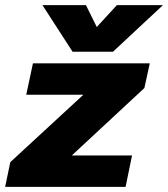

<svg xmlns="http://www.w3.org/2000/svg" viewBox="-25 -726 653 746"><path d="M140 -706H309L351 -621L429 -706H608L414 -525H257ZM15 -96 299 -358H77L103 -480H557L536 -384L254 -122H488L463 0H-5Z"/></svg>

Font: Prompt
Style: Bold Italic
Weight: 700
Italic angle: -12°
Designer: Katatrad Team
Foundry: CadsonDemak
Version: Version 1.001